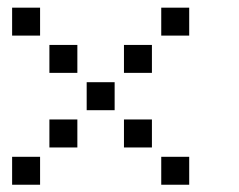

<svg xmlns="http://www.w3.org/2000/svg" viewBox="-20 -508 640 515"><path d="M13.5 -487.5Q12.5 -487.5 12.5 -487.5Q12.5 -487.5 12.5 -486.5V-413.5Q12.5 -412.5 12.5 -412.5Q12.5 -412.5 13.5 -412.5H86.5Q87.5 -412.5 87.5 -412.5Q87.5 -412.5 87.5 -413.5V-486.5Q87.5 -487.5 87.5 -487.5Q87.5 -487.5 86.5 -487.5ZM413.5 -487.5Q412.5 -487.5 412.5 -487.5Q412.5 -487.5 412.5 -486.5V-413.5Q412.5 -412.5 412.5 -412.5Q412.5 -412.5 413.5 -412.5H486.5Q487.5 -412.5 487.5 -412.5Q487.5 -412.5 487.5 -413.5V-486.5Q487.5 -487.5 487.5 -487.5Q487.5 -487.5 486.5 -487.5ZM113.5 -387.5Q112.5 -387.5 112.5 -387.5Q112.5 -387.5 112.5 -386.5V-313.5Q112.5 -312.5 112.5 -312.5Q112.5 -312.5 113.5 -312.5H186.5Q187.5 -312.5 187.5 -312.5Q187.5 -312.5 187.5 -313.5V-386.5Q187.5 -387.5 187.5 -387.5Q187.5 -387.5 186.5 -387.5ZM313.5 -387.5Q312.5 -387.5 312.5 -387.5Q312.5 -387.5 312.5 -386.5V-313.5Q312.5 -312.5 312.5 -312.5Q312.5 -312.5 313.5 -312.5H386.5Q387.5 -312.5 387.5 -312.5Q387.5 -312.5 387.5 -313.5V-386.5Q387.5 -387.5 387.5 -387.5Q387.5 -387.5 386.5 -387.5ZM213.5 -287.5Q212.5 -287.5 212.5 -287.5Q212.5 -287.5 212.5 -286.5V-213.5Q212.5 -212.5 212.5 -212.5Q212.5 -212.5 213.5 -212.5H286.5Q287.5 -212.5 287.5 -212.5Q287.5 -212.5 287.5 -213.5V-286.5Q287.5 -287.5 287.5 -287.5Q287.5 -287.5 286.5 -287.5ZM113.5 -187.5Q112.5 -187.5 112.5 -187.5Q112.5 -187.5 112.5 -186.5V-113.5Q112.5 -112.5 112.5 -112.5Q112.5 -112.5 113.5 -112.5H186.5Q187.5 -112.5 187.5 -112.5Q187.5 -112.5 187.5 -113.5V-186.5Q187.5 -187.5 187.5 -187.5Q187.5 -187.5 186.5 -187.5ZM313.5 -187.5Q312.5 -187.5 312.5 -187.5Q312.5 -187.5 312.5 -186.5V-113.5Q312.5 -112.5 312.5 -112.5Q312.5 -112.5 313.5 -112.5H386.5Q387.5 -112.5 387.5 -112.5Q387.5 -112.5 387.5 -113.5V-186.5Q387.5 -187.5 387.5 -187.5Q387.5 -187.5 386.5 -187.5ZM13.5 -87.5Q12.5 -87.5 12.5 -87.5Q12.5 -87.5 12.5 -86.5V-13.5Q12.5 -12.5 12.5 -12.5Q12.5 -12.5 13.5 -12.5H86.5Q87.5 -12.5 87.5 -12.5Q87.5 -12.5 87.5 -13.5V-86.5Q87.5 -87.5 87.5 -87.5Q87.5 -87.5 86.5 -87.5ZM413.5 -87.5Q412.5 -87.5 412.5 -87.5Q412.5 -87.5 412.5 -86.5V-13.5Q412.5 -12.5 412.5 -12.5Q412.5 -12.5 413.5 -12.5H486.5Q487.5 -12.5 487.5 -12.5Q487.5 -12.5 487.5 -13.5V-86.5Q487.5 -87.5 487.5 -87.5Q487.5 -87.5 486.5 -87.5Z"/></svg>

Font: Doto Black
Style: Regular
Weight: 900
Monospace: yes
Version: Version 1.000